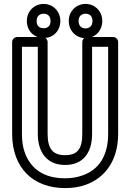

<svg xmlns="http://www.w3.org/2000/svg" viewBox="-20 -925 670 980"><path d="M312 -83C404 -83 450 -145 450 -242V-686H532V-242C532 -123 479 -57 402 -30C375 -20 345 -15 312 -15C205 -15 139 -62 108 -142C97 -170 92 -203 92 -242V-686H173V-242C173 -146 221 -83 312 -83ZM312 35C350 35 385 30 418 18C516 -17 583 -106 583 -242V-711C583 -722 573 -736 558 -736H425C414 -736 400 -726 400 -711V-242C400 -162 373 -133 312 -133C252 -133 223 -163 223 -242V-711C223 -722 213 -736 198 -736H67C56 -736 42 -726 42 -711V-242C42 -68 149 35 312 35ZM203 -781C180 -781 167 -793 167 -818C167 -842 182 -855 203 -855C224 -855 238 -842 238 -818C238 -793 224 -781 203 -781ZM203 -731C251 -731 288 -767 288 -818C288 -868 250 -905 203 -905C156 -905 117 -869 117 -818C117 -766 155 -731 203 -731ZM417 -780C396 -780 381 -793 381 -818C381 -842 396 -855 417 -855C438 -855 452 -842 452 -818C452 -793 437 -780 417 -780ZM417 -730C465 -730 502 -768 502 -818C502 -868 464 -905 417 -905C370 -905 331 -869 331 -818C331 -767 369 -730 417 -730Z"/></svg>

Font: Asimov
Style: NarOu
Weight: 500
Designer: Google
Version: Version 2.000980; 2014